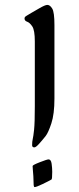

<svg xmlns="http://www.w3.org/2000/svg" viewBox="-20 -755 322 783"><path d="M202 -353Q202 -290 189.5 -252Q177 -214 166 -200Q150 -180 138 -167Q126 -154 120 -154Q111 -154 111 -163Q111 -178 113.5 -188Q116 -198 119 -226Q122 -254 122 -322V-586Q122 -632 111.5 -647.5Q101 -663 90.5 -666.5Q80 -670 80 -680Q80 -686 88 -690.5Q96 -695 107 -702L140 -721Q164 -735 173 -735Q184 -735 193 -720Q202 -705 202 -653ZM190 -23Q180 -17 154 -4.5Q128 8 121 8Q117 8 117 -9Q117 -26 116 -37Q115 -52 114 -62Q113 -72 113 -78Q113 -82 142.5 -93.5Q172 -105 178 -105Q188 -105 190.5 -87.5Q193 -70 193 -54Q193 -25 190 -23Z"/></svg>

Font: Noto Sans Adlam
Style: Regular
Weight: 400
Designer: Monotype Design Team
Foundry: Monotype Imaging Inc.
Version: Version 1.900